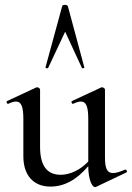

<svg xmlns="http://www.w3.org/2000/svg" viewBox="-20 -750 537 781"><path d="M176 -474 245 -621 313 -474C315 -470 325 -473 323 -476L256 -725C253 -732 234 -732 233 -725L165 -476C164 -473 174 -470 176 -474ZM489 -60C467 -51 452 -46 440 -46C416 -46 407 -64 407 -110V-386C407 -390 400 -395 395 -395C394 -395 393 -395 391 -394L273 -339C268 -338 272 -325 278 -328C291 -334 301 -337 309 -337C331 -337 339 -315 339 -265V-93C307 -59 265 -39 227 -39C171 -39 143 -76 143 -153V-386C143 -390 136 -395 131 -395C130 -395 129 -395 127 -394L9 -339C4 -338 8 -325 14 -328C27 -334 37 -337 45 -337C67 -337 75 -315 75 -265V-114C75 -36 117 9 185 9C241 9 291 -18 339 -74C339 -19 355 11 366 11C368 11 369 11 371 10L495 -49C499 -51 494 -62 489 -60Z"/></svg>

Font: Cormorant Infant Book
Style: Regular
Weight: 500
Designer: Christian Thalmann (Catharsis Fonts)
Version: Version 1.000;PS 002.000;hotconv 1.0.88;makeotf.lib2.5.64775